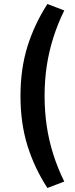

<svg xmlns="http://www.w3.org/2000/svg" viewBox="-20 -741 373 956"><path d="M216 195Q151 95 116.5 -16.5Q82 -128 82 -263Q82 -398 116.5 -509Q151 -620 216 -721L300 -689Q267 -622 245 -552Q223 -482 212.5 -411Q202 -340 202 -263Q202 -187 212.5 -115Q223 -43 245 26.5Q267 96 300 163Z"/></svg>

Font: Nunito Sans 7pt Condensed
Style: Bold
Weight: 700
Width: 3
Designer: Vernon Adams
Foundry: Vernon Adams
Version: Version 3.101;gftools[0.9.27]